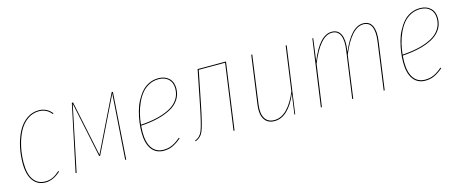

<svg xmlns="http://www.w3.org/2000/svg" viewBox="-36 -981 3452 1442"><g transform="rotate(-15 1689.5 -259.5)"><path d="M274.4 -527.8Q337.4 -527.8 377.4 -477.5L371.6 -472.7Q334 -520.5 274.4 -520.5Q225.1 -520.5 184.6 -491.2Q144 -461.9 118.2 -412.6Q92.3 -363.3 78.4 -301.5Q64.5 -239.7 64.5 -172.9Q64.5 -87.9 96.7 -43.2Q128.9 1.5 187 1.5Q219.7 1.5 246.1 -11.2Q272.5 -23.9 299.8 -48.8L304.7 -43.9Q247.1 9.3 187 9.3Q125.5 9.3 90.8 -38.1Q56.2 -85.4 56.2 -172.9Q56.2 -241.2 70.6 -304.2Q85 -367.2 111.8 -417.5Q138.7 -467.8 180.9 -497.8Q223.1 -527.8 274.4 -527.8Z M850.1 -517.6 814.9 0H807.1L838.4 -451.2Q840.8 -494.1 843.3 -508.3L633.3 -78.6H625.5L535.6 -509.3Q535.2 -507.3 523.9 -453.6L429.2 0H421.4L530.8 -517.6H540.5L630.4 -87.4L840.8 -517.6Z M1316.9 -420.9Q1316.9 -371.6 1291.7 -333.7Q1266.6 -295.9 1220.9 -272Q1175.3 -248 1117.7 -234.6Q1060.1 -221.2 989.3 -216.8Q986.8 -188.5 986.8 -167.5Q986.8 -85 1018.1 -41.7Q1049.3 1.5 1106 1.5Q1143.6 1.5 1174.1 -12.5Q1204.6 -26.4 1239.3 -56.2L1243.7 -50.3Q1207 -19.5 1175.5 -5.1Q1144 9.3 1106 9.3Q1045.4 9.3 1012 -36.1Q978.5 -81.5 978.5 -167Q978.5 -205.6 984.1 -245.6Q989.7 -285.6 1000.7 -326.7Q1011.7 -367.7 1030.5 -403.6Q1049.3 -439.5 1073.5 -467.5Q1097.7 -495.6 1131.6 -511.7Q1165.5 -527.8 1205.1 -527.8Q1255.4 -527.8 1286.1 -499.3Q1316.9 -470.7 1316.9 -420.9ZM1204.6 -520.5Q1164.6 -520.5 1130.4 -502.7Q1096.2 -484.9 1072.8 -455.8Q1049.3 -426.8 1031.5 -387.5Q1013.7 -348.1 1003.9 -307.6Q994.1 -267.1 989.7 -224.1Q1060.1 -228.5 1116.7 -241.7Q1173.3 -254.9 1217.3 -278.1Q1261.2 -301.3 1285.2 -337.6Q1309.1 -374 1309.1 -420.9Q1309.1 -467.8 1280.8 -494.1Q1252.4 -520.5 1204.6 -520.5Z M1729.5 -517.6 1657.2 0H1649.4L1720.7 -510.3H1515.6L1461.9 -241.7Q1433.1 -99.6 1414.8 -56.2Q1396.5 -12.7 1353.5 2L1352.5 -4.9Q1391.6 -18.1 1408.9 -61Q1426.3 -104 1454.1 -242.7L1508.8 -517.6Z M1966.8 9.3Q1913.6 9.3 1888.7 -30.5Q1863.8 -70.3 1873.5 -140.1L1925.8 -517.6H1933.6L1881.8 -140.1Q1872.6 -73.2 1895.3 -35.9Q1918 1.5 1967.3 1.5Q2022 1.5 2066.9 -44.4Q2111.8 -90.3 2145.5 -172.9L2193.4 -517.6H2201.2L2128.9 0H2122.6L2144.5 -156.7Q2112.3 -78.1 2067.4 -34.4Q2022.5 9.3 1966.8 9.3Z M2797.9 -527.8Q2847.2 -527.8 2866.9 -485.8Q2886.7 -443.8 2876 -368.2L2824.7 0H2816.9L2867.7 -367.7Q2877.9 -441.4 2860.4 -481Q2842.8 -520.5 2797.4 -520.5Q2704.6 -520.5 2626 -330.1L2580.1 0H2572.3L2623.5 -367.7Q2633.8 -441.4 2616 -481Q2598.1 -520.5 2552.7 -520.5Q2460.9 -520.5 2382.3 -324.7L2336.4 0H2328.6L2400.9 -517.6H2407.7L2384.3 -343.8Q2458 -527.8 2553.2 -527.8Q2602.5 -527.8 2622.3 -485.8Q2642.1 -443.8 2631.3 -368.2L2628.9 -349.6Q2703.1 -527.8 2797.9 -527.8Z M3351.1 -420.9Q3351.1 -371.6 3325.9 -333.7Q3300.8 -295.9 3255.1 -272Q3209.5 -248 3151.9 -234.6Q3094.2 -221.2 3023.4 -216.8Q3021 -188.5 3021 -167.5Q3021 -85 3052.2 -41.7Q3083.5 1.5 3140.1 1.5Q3177.7 1.5 3208.3 -12.5Q3238.8 -26.4 3273.4 -56.2L3277.8 -50.3Q3241.2 -19.5 3209.7 -5.1Q3178.2 9.3 3140.1 9.3Q3079.6 9.3 3046.1 -36.1Q3012.7 -81.5 3012.7 -167Q3012.7 -205.6 3018.3 -245.6Q3023.9 -285.6 3034.9 -326.7Q3045.9 -367.7 3064.7 -403.6Q3083.5 -439.5 3107.7 -467.5Q3131.8 -495.6 3165.8 -511.7Q3199.7 -527.8 3239.3 -527.8Q3289.6 -527.8 3320.3 -499.3Q3351.1 -470.7 3351.1 -420.9ZM3238.8 -520.5Q3198.7 -520.5 3164.6 -502.7Q3130.4 -484.9 3106.9 -455.8Q3083.5 -426.8 3065.7 -387.5Q3047.9 -348.1 3038.1 -307.6Q3028.3 -267.1 3023.9 -224.1Q3094.2 -228.5 3150.9 -241.7Q3207.5 -254.9 3251.5 -278.1Q3295.4 -301.3 3319.3 -337.6Q3343.3 -374 3343.3 -420.9Q3343.3 -467.8 3314.9 -494.1Q3286.6 -520.5 3238.8 -520.5Z"/></g></svg>

Font: Fira Sans Compressed Eight
Style: Italic
Weight: 100
Width: 3
Italic angle: -8°
Designer: Carrois Corporate & Edenspiekermann AG
Foundry: Carrois Corporate GbR & Edenspiekermann AG
Version: Version 4.203;PS 004.203;hotconv 1.0.88;makeotf.lib2.5.64775